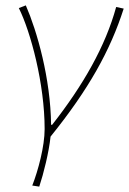

<svg xmlns="http://www.w3.org/2000/svg" viewBox="-20 -510 480 714"><path d="M100 180 126 184C142 136 162 56 168 -2C310 -178 390 -322 440 -478L412 -484C372 -338 290 -194 174 -46H170C168 -218 118 -394 76 -490L50 -480C94 -392 146 -198 146 -30C146 34 122 124 100 180Z"/></svg>

Font: Source Sans Pro ExtraLight
Style: Italic
Weight: 200
Italic angle: -11°
Designer: Paul D. Hunt
Foundry: Adobe Systems Incorporated
Version: Version 3.006;hotconv 1.0.111;makeotfexe 2.5.65597